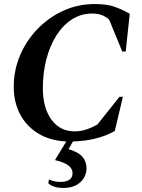

<svg xmlns="http://www.w3.org/2000/svg" viewBox="-20 -690 705 950"><path d="M294 240Q268 240 249.5 234Q231 228 219 217L222 199H226Q248 210 279 210Q339 210 339 166Q339 146 320 130Q301 114 252 102L308 10Q227 6 169 -29.5Q111 -65 79.5 -124.5Q48 -184 48 -260Q48 -342 79 -415.5Q110 -489 165.5 -546.5Q221 -604 293.5 -637Q366 -670 449 -670Q508 -670 545.5 -657Q583 -644 622 -622L602 -435H585L520 -593Q503 -608 483.5 -615.5Q464 -623 435 -623Q381 -623 336 -594Q291 -565 259 -514.5Q227 -464 209.5 -397Q192 -330 192 -254Q192 -156 234.5 -98Q277 -40 350 -40Q380 -40 408 -49.5Q436 -59 462 -74L571 -211H588L548 -42Q508 -19 456.5 -5.5Q405 8 341 10L319 48Q367 62 387.5 85.5Q408 109 408 142Q408 184 377 212Q346 240 294 240Z"/></svg>

Font: Spectral SC
Style: Bold Italic
Weight: 700
Italic angle: -10°
Designer: Jean-Baptiste Levee
Foundry: Production Type
Version: Version 2.001